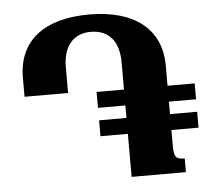

<svg xmlns="http://www.w3.org/2000/svg" viewBox="-50 -728 868 782"><g transform="rotate(-5 384.5 -337.0)"><path d="M679 -56C642 -56 635 -65 635 -115V-176H746V-241H635V-292H746V-357H635V-440C635 -587 529 -674 342 -674C159 -674 51 -593 51 -440V-363H229V-469C229 -553 271 -603 342 -603C416 -603 457 -555 457 -468V-357H345V-292H457V-241H345V-176H457V0H679Z"/></g></svg>

Font: Noto Serif Armenian Extra
Style: Regular
Weight: 800
Designer: Monotype Design Team
Foundry: Monotype Imaging Inc.
Version: Version 1.901